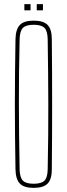

<svg xmlns="http://www.w3.org/2000/svg" viewBox="-20 -905 324 930"><path d="M143 5Q96 5 76 -16Q56 -37 55 -85Q53.5 -169.5 52.8 -246.8Q52 -324 52 -399.5Q52 -475 52.8 -552.2Q53.5 -629.5 55 -714Q56 -763 76 -784Q96 -805 143 -805Q190.5 -805 210.8 -784Q231 -763 231 -714Q232 -629.5 232.2 -552.2Q232.5 -475 232.5 -399.5Q232.5 -324 232.2 -246.8Q232 -169.5 231 -85Q231 -37 210.8 -16Q190.5 5 143 5ZM143 -15Q180.5 -15 195.5 -30.2Q210.5 -45.5 211 -85Q213 -171 213.5 -249.2Q214 -327.5 214 -403Q214 -478.5 213 -555Q212 -631.5 211 -714Q210.5 -754.5 195.5 -769.8Q180.5 -785 143 -785Q105.5 -785 90.8 -769.8Q76 -754.5 75 -714Q73 -631.5 72.2 -555Q71.5 -478.5 71.5 -403Q71.5 -327.5 72.5 -249.2Q73.5 -171 75 -85Q76 -45.5 90.8 -30.2Q105.5 -15 143 -15ZM158 -855V-885H188V-855ZM98 -855V-885H128V-855Z"/></svg>

Font: Big Shoulders Display SC Thin
Style: Regular
Weight: 100
Designer: Patric King
Foundry: XO Type Co
Version: Version 2.002